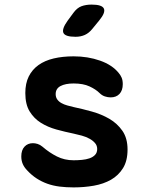

<svg xmlns="http://www.w3.org/2000/svg" viewBox="-20 -805 640 835"><path d="M300.3 10Q267.5 10 238.8 6.4Q210.1 2.7 185.6 -6.1Q161.1 -14.9 139.3 -29Q117.5 -43.1 98.2 -64Q85.4 -77.1 79 -91.8Q72.6 -106.5 72.6 -124.7Q72.6 -152.3 86.7 -167.3Q100.8 -182.3 123.2 -182.3Q132.8 -182.3 143.6 -179Q154.3 -175.7 164.6 -167.1Q194.5 -141.2 227.5 -124.6Q260.4 -108 300 -108Q317.7 -108 336 -109.7Q354.3 -111.3 369 -116.4Q383.8 -121.4 393.2 -131.2Q402.7 -141 402.7 -157Q402.7 -172 393.2 -182.9Q383.8 -193.9 369 -201.9Q354.3 -210 336 -215.1Q317.7 -220.2 300 -223.9Q262.5 -231.6 225 -241.9Q187.6 -252.3 157.7 -271Q127.8 -289.7 108.9 -320.4Q90.1 -351.2 90.1 -400.4Q90.1 -442.4 105 -472.4Q120 -502.5 147.3 -522Q174.7 -541.6 213.5 -550.8Q252.3 -560 300 -560Q362.2 -560 415.2 -541.3Q468.2 -522.6 496.3 -487.6Q504 -478.7 509 -467.3Q513.9 -455.8 513.9 -439Q513.9 -411.8 499.7 -396.6Q485.5 -381.5 461.3 -381.5Q448.8 -381.5 436.1 -385.7Q423.4 -389.9 413.1 -400.2Q396.8 -416.5 369.3 -429.2Q341.8 -442 300 -442Q282.2 -442 268 -439.2Q253.7 -436.4 243.3 -430.8Q232.8 -425.3 227.5 -416.6Q222.1 -407.9 222.1 -395.8Q222.1 -382.1 229.1 -372.4Q236.1 -362.8 247.4 -356.6Q258.6 -350.3 272.7 -346.4Q286.8 -342.4 300 -339.4Q338 -331.4 379.5 -319.9Q420.9 -308.4 455.4 -288.4Q489.8 -268.4 512.3 -236.2Q534.7 -204 534.7 -154.6Q534.7 -105.7 515 -73.8Q495.2 -41.9 462.8 -23.4Q430.3 -4.9 388 2.6Q345.7 10 300.3 10ZM308.6 -645Q263.6 -645 255.8 -661.9Q248.1 -678.8 274.1 -715L299.3 -749.2Q314.9 -770.6 334 -777.8Q353.2 -785 378.6 -785Q423.9 -785 431.8 -767.6Q439.7 -750.2 411.3 -715.8L381 -678.8Q366.8 -661.2 348.9 -653.1Q330.9 -645 308.6 -645Z"/></svg>

Font: Maple Mono
Style: Regular
Weight: 400
Monospace: yes
Designer: subframe7536
Version: Version 7.300